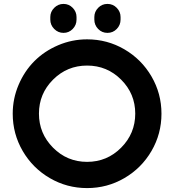

<svg xmlns="http://www.w3.org/2000/svg" viewBox="-20 -941 890 981"><path d="M462 -841V-854Q462 -881 481.5 -901Q501 -921 529 -921Q557 -921 576.5 -901Q596 -881 596 -854V-841Q596 -813 576.5 -793Q557 -773 529 -773Q501 -773 481.5 -793Q462 -813 462 -841ZM425 -740Q528 -740 615.5 -689Q703 -638 754 -550.5Q805 -463 805 -360Q805 -257 754 -169.5Q703 -82 615.5 -31Q528 20 425 20Q322 20 234.5 -31Q147 -82 96 -169.5Q45 -257 45 -360Q45 -437 75 -507.5Q105 -578 156 -629Q207 -680 277.5 -710Q348 -740 425 -740ZM599 -186.5Q671 -259 671 -360.5Q671 -462 599 -534Q527 -606 425 -606Q323 -606 251 -534Q179 -462 179 -360.5Q179 -259 251 -186.5Q323 -114 425 -114Q527 -114 599 -186.5ZM237 -841V-854Q237 -881 257 -901Q277 -921 304.5 -921Q332 -921 351.5 -901Q371 -881 371 -854V-841Q371 -813 351.5 -793Q332 -773 304.5 -773Q277 -773 257 -793Q237 -813 237 -841Z"/></svg>

Font: Multiround Pro
Style: Regular
Weight: 400
Designer: Ivan Filipov, Sasha Pavljenko
Version: Version 1.005;Fontself Maker 3.5.4